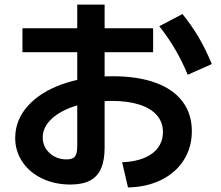

<svg xmlns="http://www.w3.org/2000/svg" viewBox="-20 -798 978 851"><path d="M702.2 -212.6Q702.2 -256.5 675.3 -287.3Q648.5 -318.2 597.2 -334.5Q546 -350.8 473.6 -350.8Q388.3 -350.8 318.7 -329.8Q249.2 -308.8 209.2 -271.6Q169.3 -234.4 169.3 -188.6Q169.3 -161.7 183.1 -139.6Q196.9 -117.4 221 -104.4Q245.2 -91.5 274.3 -91.5Q293 -91.5 303.3 -97.1Q313.6 -102.7 318 -115.7Q322.4 -128.8 322.4 -152.4V-777.7H443.7V-143.6Q443.7 -87 427.7 -50.9Q411.7 -14.8 378.4 2.6Q345 19.9 291.9 19.9Q222.7 19.9 166.6 -6.9Q110.6 -33.7 79 -81Q47.4 -128.3 47.4 -186.5Q47.4 -265.7 103 -328.1Q158.6 -390.4 257 -425.2Q355.4 -460 479.9 -460Q590.3 -460 669.1 -431.4Q747.8 -402.8 789 -348.1Q830.3 -293.4 830.3 -216.8Q830.3 -145.2 795 -89.1Q759.7 -32.9 695.5 -1Q631.2 31 547.3 32.9L521.3 -78.9Q577.5 -80.9 618.2 -97.5Q658.8 -114 680.5 -143.7Q702.2 -173.5 702.2 -212.6ZM79.5 -672.8H658.7V-566.5H79.5ZM686 -681.9 788.8 -735.8Q829.4 -685.4 860.9 -631.9Q892.4 -578.3 918.8 -514.1L812 -466.6Q764.2 -583.4 686 -681.9Z"/></svg>

Font: Pretendard JP Variable
Style: Regular
Weight: 400
Designer: Base glyphs from Inter by Rasmus Andersson; Hangul glyphs from Noto Sans CJK(Source Han Sans) by Jang Soo-young and Kang
Foundry: Kil Hyung-jin
Version: Version 1.307;Glyphs 3.2 (3192)